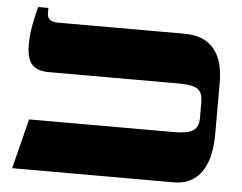

<svg xmlns="http://www.w3.org/2000/svg" viewBox="-48 -705 962 763"><g transform="rotate(5 433.0 -323.5)"><path d="M27 0 77 -199H654Q710 -199 731.5 -213.5Q753 -228 753 -262V-326Q753 -352 744.5 -366.5Q736 -381 715 -387Q694 -393 655 -393H139Q92 -393 71 -416.5Q50 -440 50 -495Q50 -520 52.5 -541Q55 -562 60 -587Q65 -612 74 -647H115V-625Q115 -609 125.5 -600.5Q136 -592 159 -592H663Q740 -592 779.5 -546Q819 -500 819 -411V-204Q819 -139 802 -93Q785 -47 752 -23.5Q719 0 671 0Z"/></g></svg>

Font: Noto Serif Hebrew Black
Style: Regular
Weight: 900
Version: Version 2.003